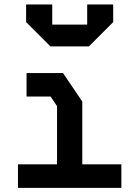

<svg xmlns="http://www.w3.org/2000/svg" viewBox="-20 -868 640 882"><path d="M102 -532.5H269.5L358 -401.5V-113H537.5V-5H62.5V-113H242V-380.5L212.5 -424.5H102ZM100 -766.5V-847.5H220V-755H380.5V-847.5H500V-766.5L388.5 -655H211.5Z"/></svg>

Font: Kode
Style: Regular
Weight: 400
Monospace: yes
Designer: Isa Ozler
Foundry: Kadena LLC
Version: Version 1.000;gftools[0.9.28]